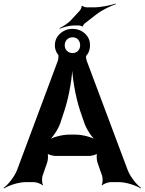

<svg xmlns="http://www.w3.org/2000/svg" viewBox="-67 -1016 807 1071"><path d="M476 -112 503 -34C507 -21 506 7 500 16L503 18C509 10 536 0 550 0H598C637 0 693 19 718 35L720 32C695 15 659 -31 645 -68L416 -679C412 -691 411 -718 417 -726L414 -728C408 -720 382 -711 369 -711H303C290 -711 264 -720 258 -728L255 -726C261 -718 260 -691 256 -678L28 -67C14 -31 -22 15 -47 32L-44 35C-20 19 36 0 75 0H123C137 0 164 10 170 18L173 16C167 7 166 -21 170 -34L197 -112C201 -125 203 -156 197 -164L194 -162C200 -153 230 -146 244 -146H429C443 -146 473 -153 479 -162L476 -164C470 -156 472 -125 476 -112ZM270 -331 292 -398C320 -482 338 -597 338 -664H334C334 -597 352 -482 380 -398L403 -331C415 -295 447 -247 470 -230L472 -234C449 -250 393 -265 356 -265H317C280 -265 224 -250 201 -234L204 -231C226 -247 258 -295 270 -331ZM379 -958 332 -907C315 -887 284 -868 265 -859L267 -856C285 -864 320 -874 347 -874H374C378 -874 390 -871 391 -868L395 -869C394 -872 402 -882 404 -884L471 -936C503 -961 551 -983 580 -993L579 -996C550 -987 498 -975 458 -975H416C410 -975 394 -980 392 -984L388 -982C390 -978 383 -963 379 -958ZM239 -763C239 -750 242 -738 247 -727C262 -696 292 -674 338 -674C393 -674 435 -708 435 -763C435 -776 433 -789 428 -800C414 -830 382 -855 338 -855C324 -855 311 -853 299 -848C267 -834 239 -807 239 -763ZM338 -808C364 -808 380 -789 380 -763C380 -739 363 -720 338 -720C313 -720 294 -738 294 -763C294 -789 312 -808 338 -808Z"/></svg>

Font: Asimov
Style: Edge
Weight: 500
Designer: Google
Version: Version 2.000980: 2014